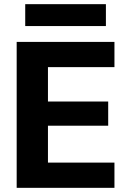

<svg xmlns="http://www.w3.org/2000/svg" viewBox="-20 -901 615 921"><path d="M60 0V-700H529V-579H210V-414H499V-298H210V-121H529V0ZM101 -776V-881H488V-776Z"/></svg>

Font: DM Sans 28pt Black
Style: Regular
Weight: 900
Version: Version 4.004;gftools[0.9.30]